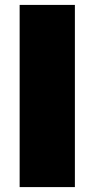

<svg xmlns="http://www.w3.org/2000/svg" viewBox="-20 -762 385 782"><path d="M60 -742V0H285V-742Z"/></svg>

Font: Montserrat arm Black
Style: Regular
Weight: 900
Designer: Julieta Ulanovsky
Foundry: Julieta Ulanovsky
Version: Version 6.000;PS 006.000;hotconv 1.0.88;makeotf.lib2.5.64775